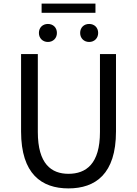

<svg xmlns="http://www.w3.org/2000/svg" viewBox="-20 -1033 761 1066"><path d="M360 13C510 13 624 -67 624 -303V-733H535V-300C535 -123 458 -68 360 -68C265 -68 190 -123 190 -300V-733H97V-303C97 -67 211 13 360 13ZM246 -800C275 -800 296 -821 296 -850C296 -880 275 -900 246 -900C217 -900 196 -880 196 -850C196 -821 217 -800 246 -800ZM211 -962H510V-1013H211ZM475 -800C504 -800 525 -821 525 -850C525 -880 504 -900 475 -900C446 -900 425 -880 425 -850C425 -821 446 -800 475 -800Z"/></svg>

Font: Noto Sans Mono CJK SC Regular
Style: Regular
Weight: 400
Designer: Ryoko NISHIZUKA (kana & ideographs); Paul D. Hunt (Latin, Greek & Cyrillic); Wenlong ZHANG (bopomofo); Sandoll Communica
Foundry: Adobe Systems Incorporated
Version: Version 1.005;PS 1.005;hotconv 1.0.96;makeotf.lib2.5.65012